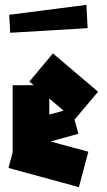

<svg xmlns="http://www.w3.org/2000/svg" viewBox="-20 -743 439 791"><path d="M305 28 15 -51 32 -115V-392H119L101 -407L198 -523L384 -365L287 -250L303 -192L188 -160L344 -118ZM183 -337V-271L242 -287ZM22 -608 18 -682 336 -723 341 -627Z"/></svg>

Font: Blaka Ink
Style: Regular
Weight: 400
Designer: Mohamed Gaber
Foundry: Kief Type Foundry
Version: Version 1.003; ttfautohint (v1.8.4.7-5d5b)